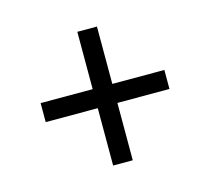

<svg xmlns="http://www.w3.org/2000/svg" viewBox="-71 -655 653 595"><g transform="rotate(-15 255.0 -357.5)"><path d="M223 -143V-327H56V-388H223V-572H286V-388H453V-327H286V-143Z"/></g></svg>

Font: Noto Serif Thai SemiCondensed Medium
Style: Regular
Weight: 500
Width: 4
Designer: Monotype Design Team
Foundry: Monotype Imaging Inc.
Version: Version 2.002; ttfautohint (v1.8.4.7-5d5b)